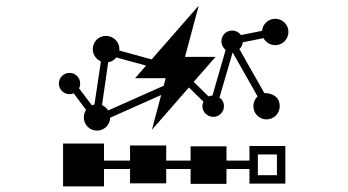

<svg xmlns="http://www.w3.org/2000/svg" viewBox="-20 -739 1240 685"><path d="M968 -114H900V-188H968ZM571 -460 564 -433 366 -345C361 -353 353 -360 344 -364L366 -517C378 -519 388 -525 395 -534L501 -505L462 -460ZM444 -220V-166H351V-227H205V-74H351V-136H444V-85H573V-136H660V-83H788V-136H870V-84H998V-218H870V-166H788V-217H660V-166H573V-220ZM884 -360C884 -334 905 -313 931 -313C957 -313 978 -334 978 -360C978 -393 952 -407 923 -407L834 -564C841 -570 845 -578 846 -588L920 -603C928 -588 944 -578 962 -578C988 -578 1009 -599 1009 -625C1009 -651 988 -672 962 -672C937 -672 917 -653 915 -629L840 -614C833 -623 821 -630 808 -630C787 -630 770 -613 770 -592C770 -579 776 -568 785 -561L738 -398C733 -398 728 -397 724 -395L671 -447L749 -536H640L689 -719L521 -527L405 -559C405 -560 406 -562 406 -564C406 -590 384 -611 358 -611C332 -611 311 -590 311 -564C311 -544 323 -527 340 -520L317 -366C314 -366 311 -365 308 -363L262 -424C265 -429 266 -435 266 -441C266 -462 249 -479 228 -479C207 -479 190 -462 190 -441C190 -420 207 -403 228 -403C233 -403 238 -404 243 -406L287 -347C282 -339 279 -330 279 -320C279 -294 300 -273 326 -273C352 -273 373 -294 373 -319L555 -400L522 -276L654 -427L706 -376C704 -371 702 -366 702 -360C702 -339 720 -322 741 -322C762 -322 779 -339 779 -360C779 -373 773 -384 763 -391L810 -552L899 -395C890 -387 884 -374 884 -360Z"/></svg>

Font: CryptoKit_GRILLE 1.4
Style: Regular
Weight: 400
Monospace: yes
Designer: Oceane Juvin
Foundry: http://www.head-geneve.ch
Version: Version 1.004